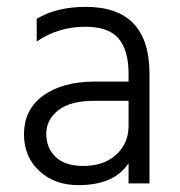

<svg xmlns="http://www.w3.org/2000/svg" viewBox="-20 -535 526 560"><path d="M223 -51Q283 -51 319 -84Q355 -117 355 -168V-241H256Q185 -241 150 -213.5Q115 -186 115 -145Q115 -103 142.5 -77Q170 -51 223 -51ZM355 -59Q313 5 209 5Q139 5 94.5 -36.5Q50 -78 50 -143Q50 -216 106.5 -256.5Q163 -297 256 -297H355V-320Q355 -388 326 -422.5Q297 -457 229 -457Q150 -457 87 -414V-480Q145 -515 230 -515Q416 -515 416 -320V0H355Z"/></svg>

Font: Hind Vadodara Light
Style: Regular
Weight: 300
Designer: Hitesh Malaviya
Foundry: Indian Type Foundry
Version: Version 1.000;PS 1.0;hotconv 1.0.86;makeotf.lib2.5.63406; tt